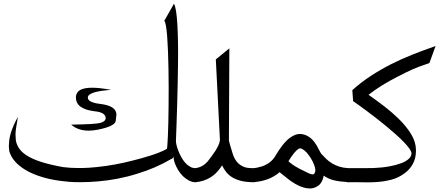

<svg xmlns="http://www.w3.org/2000/svg" viewBox="-20 -993 2393 1046"><path d="M367.7 -314Q502.9 -315.9 529.1 -324Q555.2 -332 555.7 -349.1Q555.7 -364.7 540.5 -374.5Q525.9 -383.8 496.1 -386.7Q393.6 -398.9 393.6 -461.9V-464.4Q395 -515.1 481.9 -515.1Q523.4 -515.1 585.4 -503.4Q458.5 -494.6 458.5 -461.4Q458.5 -434.6 526.4 -426.8Q614.3 -416.5 614.3 -368.2Q614.3 -364.7 610.6 -335Q606.9 -305.2 513.7 -286.6Q486.3 -281.2 462.9 -281.2Q405.3 -281.2 367.7 -314ZM927.7 -972.7Q934.6 -961.4 939.2 -931.6Q943.8 -901.9 946.3 -859.1Q948.7 -816.4 949.7 -763.7L950.2 -710Q950.2 -682.1 949.7 -638.9Q949.2 -595.7 948 -536.1Q946.8 -476.6 945.1 -420.4Q943.4 -364.3 941.7 -314.5Q939.9 -264.6 938.5 -226.1V-224.1Q938.5 -216.8 941.4 -203.6Q944.3 -190.4 950.9 -173.3Q957.5 -156.2 966.8 -138.7Q976.1 -121.1 988.5 -106.9Q1001 -92.8 1016.1 -84.5Q1029.3 -77.1 1043.9 -77.1H1048.8V0Q1027.3 0 1009.3 -9.5Q991.2 -19 976.8 -33.2Q962.4 -47.4 951.9 -64.5Q941.4 -81.5 935.1 -97.2Q928.7 -112.8 926.8 -125Q925.8 -130.9 925.8 -134.8Q925.8 -139.2 926.8 -141.1L921.4 -131.3L911.6 -126Q868.7 -101.1 823 -81.3Q777.3 -61.5 730 -47.4Q676.3 -30.3 622.1 -19.8Q567.9 -9.3 515.1 -4.9Q467.3 -0.5 421.4 -0.5Q416.5 -0.5 389.2 -0.7Q361.8 -1 315.9 -6.8Q267.1 -12.7 224.1 -24.4Q181.2 -36.1 146.2 -52.7Q111.3 -69.3 85.2 -90.8Q59.1 -112.3 43.9 -138.2Q40 -145 36.9 -152.1Q33.7 -159.2 31.2 -167L30.3 -170.9V-174.3Q28.3 -187 28.3 -200.2Q28.3 -210.9 30.3 -228.3Q32.2 -245.6 39.1 -269Q45.9 -291 55.7 -312.7Q65.4 -334.5 77.6 -356.4Q71.8 -323.7 67.4 -294.4Q64.5 -275.9 64.5 -258.8Q64.5 -248.5 66.2 -230.5Q67.9 -212.4 80.8 -189.7Q93.8 -167 123.3 -147.5Q152.8 -127.9 201.7 -111.8Q250.5 -95.7 324.7 -82.5Q363.8 -77.6 405.8 -77.6Q409.7 -77.6 434.8 -77.9Q460 -78.1 509 -83Q558.1 -87.9 608.9 -97.4Q659.7 -106.9 710 -120.1Q730.5 -125.5 753.9 -131.8Q777.3 -138.2 801 -145.8Q824.7 -153.3 847.4 -162.4Q870.1 -171.4 888.7 -181.6Q890.1 -181.6 891.6 -199.2Q893.1 -216.8 894.5 -248.5Q896 -280.3 897 -323Q897.9 -365.7 898.4 -414.3Q898.9 -462.9 898.9 -515.1Q898.9 -566.9 897.9 -616.7Q897 -666.5 895.3 -711.7Q893.6 -756.8 890.9 -792.5Q888.2 -828.1 884.3 -851.1Q880.4 -874 875 -879.4Z M1368.2 -0.5H1360.4Q1322.3 -0.5 1294.7 -7.3Q1267.1 -14.2 1246.8 -26.1Q1226.6 -38.1 1212.9 -54.9Q1199.2 -71.8 1189.9 -92.3Q1187.5 -88.4 1185.3 -85.2Q1183.1 -82 1180.7 -78.6Q1169.9 -63.5 1156.5 -50Q1143.1 -36.6 1126.2 -26.4Q1109.4 -16.1 1088.4 -9Q1067.4 -2 1041 0V-76.2Q1071.3 -80.6 1089.1 -93.5Q1106.9 -106.4 1118.7 -123Q1125.5 -132.8 1135 -145Q1144.5 -157.2 1153.3 -171.1Q1162.1 -185.1 1169.2 -199.7Q1176.3 -214.4 1178.2 -229.5L1155.8 -669.4L1229.5 -729.5L1227.1 -226.6Q1229.5 -218.3 1231.2 -211.4Q1232.9 -204.6 1234.9 -197.8Q1241.2 -174.3 1248.8 -152.1Q1256.3 -129.9 1269.5 -112.8Q1282.7 -95.7 1304.2 -85.9Q1322.8 -77.1 1351.1 -77.1H1368.2Z M1881.8 -0.5H1876L1874 -1Q1831.1 -3.4 1799.8 -10.7Q1768.6 -18.1 1743.7 -36.1Q1742.7 -32.2 1741.9 -28.6Q1741.2 -24.9 1740.2 -22Q1731 11.2 1703.6 24.9Q1691.4 31.7 1677.7 33.2Q1672.9 33.7 1667.5 33.7Q1658.7 33.7 1649.4 32.2Q1620.1 26.9 1587.9 8.3Q1567.9 -3.4 1549.1 -18.1Q1530.3 -32.7 1511.2 -48.3L1503.4 -55.2Q1489.3 -42.5 1472.2 -32.7Q1455.1 -22.9 1435.5 -15.6Q1397 -2.4 1353.5 0V-76.2Q1368.7 -77.1 1382.6 -80.1Q1396.5 -83 1409.7 -87.4Q1432.6 -95.7 1450.2 -109.4Q1467.8 -123 1478.5 -141.1Q1502 -180.7 1522.2 -205.6Q1542.5 -230.5 1561.5 -243.7Q1588.4 -262.7 1612.3 -263.2H1613.8Q1636.7 -263.2 1659.2 -250Q1677.7 -238.8 1692.1 -220Q1706.5 -201.2 1716.8 -178.7L1729.5 -155.8Q1743.7 -140.1 1758.1 -126.5Q1772.5 -112.8 1789.8 -102.5Q1807.1 -92.3 1828.1 -85.4Q1849.1 -78.6 1876 -77.1H1881.8ZM1560.1 -106.9Q1568.8 -100.1 1575.2 -95.5Q1581.5 -90.8 1587.4 -87.4Q1593.3 -84 1599.4 -80.6Q1605.5 -77.1 1613.3 -72.8Q1644 -57.1 1663.6 -48.3Q1675.3 -43 1682.6 -43Q1687.5 -43 1690.4 -45.4Q1697.8 -51.8 1697.8 -64.9Q1697.8 -65.4 1697.3 -73Q1696.8 -80.6 1690.2 -97.7Q1683.6 -114.7 1672.6 -132.3Q1661.6 -149.9 1649.7 -162.8Q1637.7 -175.8 1626 -181.6Q1620.1 -184.6 1614.7 -184.6Q1609.9 -184.6 1605.5 -181.6Q1583.5 -167 1551.3 -114.7Z M2319.3 -649.4Q2288.6 -639.2 2267.6 -631.3Q2246.6 -623.5 2228 -615.5Q2209.5 -607.4 2190.2 -597.7Q2170.9 -587.9 2144 -574.2Q2101.6 -552.7 2062.5 -528.6Q2023.4 -504.4 1987.8 -476.6Q2032.7 -445.3 2073.5 -413.8Q2114.3 -382.3 2147.5 -350.1Q2192.4 -307.1 2219 -263.7Q2245.6 -220.2 2246.1 -176.8V-171.9Q2246.1 -130.9 2229.2 -100.1Q2212.4 -69.3 2182.6 -47.9Q2150.9 -24.4 2113.3 -14.4Q2075.7 -4.4 2035.6 -1.5Q2008.8 0.5 1981 0.5Q1967.3 0.5 1953.1 0Q1932.1 -0.5 1911.6 -0.5Q1891.1 -0.5 1870.6 0V-77.1Q1873 -77.1 1884 -77.1Q1895 -77.1 1910.2 -77.1Q1925.3 -77.1 1942.9 -77.1Q1960.4 -77.1 1975.6 -77.1Q1990.7 -77.1 2002 -77.4Q2013.2 -77.6 2015.6 -77.6Q2064 -79.6 2101.8 -86.7Q2139.6 -93.8 2166.3 -104Q2192.9 -114.3 2207 -127.7Q2221.2 -141.1 2221.7 -156.2V-157.2Q2221.7 -167 2210.7 -182.9Q2199.7 -198.7 2180.7 -218.5Q2161.6 -238.3 2136.5 -260.7Q2111.3 -283.2 2084 -305.7Q2056.6 -328.1 2028.8 -349.9Q2001 -371.6 1976.6 -389.6Q1952.1 -407.7 1933.1 -421.4Q1914.1 -435.1 1903.8 -441.9L1899.4 -502Q1946.3 -543.9 1998.5 -578.4Q2050.8 -612.8 2109.4 -642.6Q2167 -671.9 2228 -696Q2289.1 -720.2 2353 -742.2Z"/></svg>

Font: Dima Niloofar
Style: Regular
Weight: 400
Designer: R.Balvardi
Foundry: Dima Software Group
Version: Version 3.00;November 13, 2018;FontCreator 11.5.0.2427 64-bi